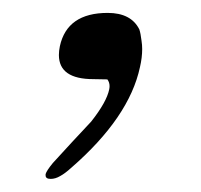

<svg xmlns="http://www.w3.org/2000/svg" viewBox="-20 -120 310 296"><path d="M198.2 -57.1Q199.2 -50.8 199.2 -44.4Q199.2 -31.2 195.8 -16.6Q179.2 61 89.8 138.7Q80.1 147.5 72.8 151.4Q65.4 155.8 58.1 155.8Q50.3 155.8 50.3 150.4V148.4Q51.8 143.1 61.5 131.3Q90.8 99.1 120.6 67.4Q144.5 37.1 148.4 17.6Q148.9 15.1 148.9 12.7Q148.9 6.8 145.5 2.4L124 2Q70.8 2 70.8 -35.2Q70.8 -41.5 72.3 -48.8Q83.5 -100.1 146 -100.1Q182.1 -100.1 194.8 -74.7Q196.8 -68.8 198.2 -57.1Z"/></svg>

Font: inglobal
Style: Italic
Weight: 400
Italic angle: -12°
Designer: Andrey Kochetov, Denis Davydov, Evgeny Yurtaev
Foundry: inglobal
Version: Version 1.00 September 25, 2014, initial release